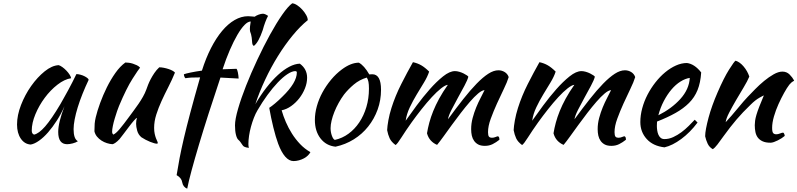

<svg xmlns="http://www.w3.org/2000/svg" viewBox="-20 -852 4822 1161"><path d="M442 -404Q452 -404 465.5 -400.5Q479 -397 490 -391.5Q501 -386 508.5 -380Q516 -374 516 -369Q496 -327 479 -284.5Q462 -242 450 -203Q438 -164 431.5 -130Q425 -96 425 -71Q425 -43 431 -24.5Q437 -6 451 2Q439 10 420 15Q401 20 386 20Q332 20 332 -54Q332 -111 370 -210Q350 -164 324 -123.5Q298 -83 271 -52Q244 -21 216.5 -1.5Q189 18 166 22Q129 20 106 -13.5Q83 -47 83 -99Q83 -155 107 -217Q131 -279 168.5 -332Q206 -385 250 -420.5Q294 -456 335 -458Q345 -455 357.5 -446Q370 -437 381.5 -425Q393 -413 401 -400.5Q409 -388 410 -379Q370 -373 327.5 -340Q285 -307 250.5 -260.5Q216 -214 194 -161Q172 -108 172 -62Q172 -43 186 -38Q215 -44 253 -87.5Q291 -131 345 -222Q355 -240 367.5 -262Q380 -284 393 -308Q406 -332 418.5 -356.5Q431 -381 442 -404Z M835 -22Q816 -38 809.5 -62Q803 -86 803 -103Q803 -124 808 -139Q804 -139 790 -123Q776 -107 759.5 -85Q743 -63 727 -42Q711 -21 703 -11Q690 3 678.5 11Q667 19 660 20Q644 19 626.5 13.5Q609 8 593.5 -2Q578 -12 566.5 -26Q555 -40 551 -58Q551 -86 552.5 -104Q554 -122 559 -143Q568 -181 585.5 -229Q603 -277 626 -323.5Q649 -370 677.5 -410.5Q706 -451 738 -474Q747 -474 759 -472.5Q771 -471 783.5 -467Q796 -463 807.5 -457.5Q819 -452 827 -443Q818 -433 781.5 -376Q745 -319 700 -212Q695 -201 688 -180Q681 -159 674 -136Q667 -113 662.5 -91Q658 -69 658 -56Q658 -48 660.5 -44Q663 -40 665 -38Q680 -44 703 -71Q726 -98 767 -154Q777 -168 790.5 -186Q804 -204 818 -224.5Q832 -245 844.5 -267Q857 -289 865 -311Q869 -323 875.5 -339.5Q882 -356 891.5 -374Q901 -392 913.5 -410.5Q926 -429 943 -445Q956 -445 971 -442Q986 -439 999.5 -434.5Q1013 -430 1023 -424.5Q1033 -419 1038 -413Q1020 -369 998 -326Q976 -283 957 -241.5Q938 -200 925 -159Q912 -118 912 -79Q912 -58 915.5 -42.5Q919 -27 923 -16.5Q927 -6 930.5 1Q934 8 934 13Q934 14 932 16Q931 17 930 17Q923 17 912 14Q901 11 887.5 5.5Q874 0 860.5 -7Q847 -14 835 -22Z M1112 289Q1087 279 1082 251Q1078 224 1048 207Q1056 156 1066 104Q1076 52 1091.5 -14.5Q1107 -81 1130.5 -169.5Q1154 -258 1190 -384Q1157 -384 1138 -383Q1119 -382 1101 -379Q1097 -383 1094.5 -390Q1092 -397 1092 -403Q1102 -407 1133 -413.5Q1164 -420 1201 -425Q1225 -501 1256 -561.5Q1287 -622 1323 -665Q1359 -708 1399 -731Q1439 -754 1480 -754Q1492 -754 1503 -752.5Q1514 -751 1520 -751Q1529 -758 1544 -763.5Q1559 -769 1570 -769Q1582 -769 1601 -756Q1593 -742 1584 -718Q1575 -694 1569 -671Q1544 -597 1516 -575Q1505 -575 1504 -604Q1503 -625 1498 -645Q1494 -654 1492.5 -661Q1491 -668 1491 -679Q1491 -685 1492 -693.5Q1493 -702 1496 -722Q1479 -722 1458.5 -701Q1438 -680 1415.5 -641.5Q1393 -603 1370 -550Q1347 -497 1326 -433L1410 -436Q1415 -431 1418.5 -413.5Q1422 -396 1423 -377L1313 -383Q1275 -270 1242 -167Q1209 -64 1183 23Q1157 110 1138.5 178.5Q1120 247 1112 289Z M1401 -94Q1401 -130 1419.5 -194Q1438 -258 1468 -334Q1498 -410 1536 -491Q1574 -572 1612.5 -642Q1651 -712 1686.5 -763Q1722 -814 1747 -832Q1761 -831 1777.5 -820Q1794 -809 1808 -793.5Q1822 -778 1831.5 -761Q1841 -744 1841 -730Q1796 -694 1749.5 -637.5Q1703 -581 1661 -513.5Q1619 -446 1583.5 -370.5Q1548 -295 1524 -222Q1556 -277 1591 -322Q1626 -367 1661 -399Q1696 -431 1729.5 -448.5Q1763 -466 1793 -467Q1837 -435 1837 -382Q1837 -350 1824 -317.5Q1811 -285 1789.5 -257.5Q1768 -230 1740.5 -210.5Q1713 -191 1683 -185Q1693 -150 1708.5 -114Q1724 -78 1745.5 -44Q1767 -10 1794.5 19Q1822 48 1857 68Q1852 78 1842 88Q1832 98 1818 105.5Q1804 113 1787.5 117.5Q1771 122 1755 122Q1728 122 1704.5 95Q1681 68 1662 17Q1647 -24 1633 -81Q1619 -138 1608 -200Q1622 -209 1643 -226.5Q1664 -244 1687 -267Q1775 -352 1775 -414Q1775 -422 1764 -422Q1744 -421 1717 -403Q1690 -385 1659.5 -353Q1629 -321 1597.5 -278Q1566 -235 1537 -185Q1525 -165 1515 -139Q1505 -113 1497.5 -85.5Q1490 -58 1486 -31Q1482 -4 1482 19Q1482 33 1485 42Q1454 39 1447 26Q1439 14 1433.5 6.5Q1428 -1 1422 -6Q1413 -13 1407 -36Q1401 -59 1401 -94Z M2009 35Q1952 29 1918 -15Q1884 -59 1884 -127Q1884 -167 1896 -210Q1908 -253 1930 -293.5Q1952 -334 1982 -370Q2012 -406 2047 -432Q2102 -473 2150 -473Q2182 -456 2213 -402Q2218 -402 2222 -402.5Q2226 -403 2231 -403Q2284 -403 2284 -309Q2284 -246 2263.5 -189.5Q2243 -133 2206.5 -87Q2170 -41 2119.5 -9.5Q2069 22 2009 35ZM2060 -280Q2043 -257 2028 -230Q2013 -203 2002 -175.5Q1991 -148 1985 -122.5Q1979 -97 1979 -77Q1979 -53 1987 -31Q1995 -9 2005 -6Q2050 -16 2087.5 -43.5Q2125 -71 2152.5 -112Q2180 -153 2195.5 -205Q2211 -257 2211 -316Q2211 -342 2208 -357Q2205 -372 2198 -383Q2154 -370 2119.5 -341Q2085 -312 2060 -280Z M2910 -307Q2894 -306 2871 -286.5Q2848 -267 2821.5 -236.5Q2795 -206 2766.5 -169Q2738 -132 2711.5 -95.5Q2685 -59 2662 -27Q2639 5 2623 24Q2601 15 2585 -2.5Q2569 -20 2562 -46Q2567 -77 2576 -110.5Q2585 -144 2599.5 -180Q2614 -216 2635.5 -255.5Q2657 -295 2688 -339Q2673 -338 2647 -317.5Q2621 -297 2591 -264.5Q2561 -232 2529 -191.5Q2497 -151 2469 -112Q2432 -60 2407.5 -21Q2383 18 2372 25Q2346 6 2336 -16Q2326 -38 2321 -65Q2322 -89 2328.5 -125Q2335 -161 2347 -199Q2370 -272 2406.5 -344Q2443 -416 2477 -476Q2505 -470 2527.5 -457Q2550 -444 2575 -419Q2565 -388 2544 -353.5Q2523 -319 2500 -281Q2477 -243 2458 -203Q2439 -163 2433 -122Q2461 -162 2499.5 -214Q2538 -266 2578.5 -312Q2619 -358 2659 -390Q2699 -422 2731 -422Q2743 -422 2757 -418Q2771 -414 2783 -408Q2795 -402 2803 -396.5Q2811 -391 2812 -388Q2807 -368 2788.5 -333.5Q2770 -299 2749 -261Q2728 -223 2710 -187.5Q2692 -152 2689 -131Q2738 -198 2781 -252.5Q2824 -307 2862 -346Q2900 -385 2932.5 -406Q2965 -427 2994 -427Q3014 -427 3031.5 -416.5Q3049 -406 3056 -386Q3047 -356 3026.5 -314Q3006 -272 2985 -225.5Q2964 -179 2947.5 -134Q2931 -89 2931 -53Q2931 -32 2937 -25.5Q2943 -19 2954 -19Q2966 -19 2976.5 -23.5Q2987 -28 2992 -28Q2998 -24 2999 -18Q3000 -12 3000 -7Q2980 9 2959 19.5Q2938 30 2912 30Q2888 30 2872.5 22Q2857 14 2847 0Q2837 -14 2833 -32Q2829 -50 2829 -71Q2829 -105 2838 -138.5Q2847 -172 2859.5 -202.5Q2872 -233 2886 -259.5Q2900 -286 2910 -307Z M3675 -307Q3659 -306 3636 -286.5Q3613 -267 3586.5 -236.5Q3560 -206 3531.5 -169Q3503 -132 3476.5 -95.5Q3450 -59 3427 -27Q3404 5 3388 24Q3366 15 3350 -2.5Q3334 -20 3327 -46Q3332 -77 3341 -110.5Q3350 -144 3364.5 -180Q3379 -216 3400.5 -255.5Q3422 -295 3453 -339Q3438 -338 3412 -317.5Q3386 -297 3356 -264.5Q3326 -232 3294 -191.5Q3262 -151 3234 -112Q3197 -60 3172.5 -21Q3148 18 3137 25Q3111 6 3101 -16Q3091 -38 3086 -65Q3087 -89 3093.5 -125Q3100 -161 3112 -199Q3135 -272 3171.5 -344Q3208 -416 3242 -476Q3270 -470 3292.5 -457Q3315 -444 3340 -419Q3330 -388 3309 -353.5Q3288 -319 3265 -281Q3242 -243 3223 -203Q3204 -163 3198 -122Q3226 -162 3264.5 -214Q3303 -266 3343.5 -312Q3384 -358 3424 -390Q3464 -422 3496 -422Q3508 -422 3522 -418Q3536 -414 3548 -408Q3560 -402 3568 -396.5Q3576 -391 3577 -388Q3572 -368 3553.5 -333.5Q3535 -299 3514 -261Q3493 -223 3475 -187.5Q3457 -152 3454 -131Q3503 -198 3546 -252.5Q3589 -307 3627 -346Q3665 -385 3697.5 -406Q3730 -427 3759 -427Q3779 -427 3796.5 -416.5Q3814 -406 3821 -386Q3812 -356 3791.5 -314Q3771 -272 3750 -225.5Q3729 -179 3712.5 -134Q3696 -89 3696 -53Q3696 -32 3702 -25.5Q3708 -19 3719 -19Q3731 -19 3741.5 -23.5Q3752 -28 3757 -28Q3763 -24 3764 -18Q3765 -12 3765 -7Q3745 9 3724 19.5Q3703 30 3677 30Q3653 30 3637.5 22Q3622 14 3612 0Q3602 -14 3598 -32Q3594 -50 3594 -71Q3594 -105 3603 -138.5Q3612 -172 3624.5 -202.5Q3637 -233 3651 -259.5Q3665 -286 3675 -307Z M4220 -414Q4216 -352 4198 -307.5Q4180 -263 4146.5 -229.5Q4113 -196 4065 -169Q4017 -142 3953 -117Q3953 -111 3952.5 -104.5Q3952 -98 3952 -91Q3952 -78 3954 -64Q3956 -50 3961 -38Q3966 -26 3975 -18.5Q3984 -11 3998 -11Q4025 -11 4051 -23Q4077 -35 4100.5 -52.5Q4124 -70 4144.5 -90.5Q4165 -111 4181 -128Q4191 -119 4198 -111Q4153 -51 4099.5 -11.5Q4046 28 3998 39Q3929 31 3890.5 -11.5Q3852 -54 3852 -114Q3852 -155 3863.5 -197.5Q3875 -240 3895.5 -279.5Q3916 -319 3943.5 -354Q3971 -389 4002.5 -415Q4034 -441 4067.5 -456Q4101 -471 4134 -471Q4180 -465 4220 -414ZM4151 -381Q4124 -377 4095 -359Q4066 -341 4040.5 -311Q4015 -281 3994 -241Q3973 -201 3961 -155Q4041 -195 4094 -253.5Q4147 -312 4151 -381Z M4428 -485Q4454 -477 4477 -449.5Q4500 -422 4511 -389Q4500 -362 4477 -324Q4454 -286 4431 -246.5Q4408 -207 4389.5 -171.5Q4371 -136 4368 -113Q4384 -130 4403.5 -152.5Q4423 -175 4441.5 -197.5Q4460 -220 4476 -238.5Q4492 -257 4501 -266Q4520 -286 4546 -312.5Q4572 -339 4600.5 -362.5Q4629 -386 4658 -402.5Q4687 -419 4711 -419Q4737 -419 4754.5 -401.5Q4772 -384 4782 -365Q4782 -363 4774.5 -359.5Q4767 -356 4753 -340Q4739 -322 4721.5 -290.5Q4704 -259 4687.5 -222.5Q4671 -186 4660 -148Q4649 -110 4649 -79Q4649 -54 4655.5 -47Q4662 -40 4674 -40Q4685 -40 4697 -45Q4709 -50 4716 -50Q4720 -48 4722.5 -41.5Q4725 -35 4725 -30Q4717 -23 4706 -16Q4695 -9 4683 -3Q4671 3 4659.5 7Q4648 11 4639 11Q4610 11 4591.5 2.5Q4573 -6 4562.5 -20Q4552 -34 4548 -53.5Q4544 -73 4544 -95Q4544 -107 4546 -122Q4548 -137 4554 -157.5Q4560 -178 4571 -206.5Q4582 -235 4599 -275Q4597 -275 4572 -261Q4547 -247 4518 -218Q4471 -173 4433.5 -129Q4396 -85 4357 -31Q4335 0 4318.5 21.5Q4302 43 4290 50Q4269 38 4259 16.5Q4249 -5 4244 -28Q4244 -47 4249.5 -76Q4255 -105 4264.5 -140.5Q4274 -176 4288 -215Q4302 -254 4319 -293Q4357 -381 4388.5 -431Q4420 -481 4428 -485Z"/></svg>

Font: Sweet Mavka Script
Style: Regular
Weight: 500
Designer: Pablo Impallari/Anastassiya Vishnevskaya
Foundry: Pablo Impallari/ Anastassiya Vishnevskaya
Version: Version 2.0/www.impallari.com/   behance.net/sweetcherry